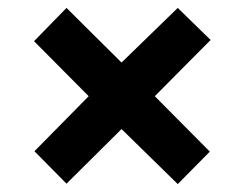

<svg xmlns="http://www.w3.org/2000/svg" viewBox="-20 -596 619 485"><path d="M429 -576 512 -495 371 -353 510 -213 429 -131 287 -270 148 -132 67 -214 204 -353 66 -492 148 -576 287 -438Z"/></svg>

Font: Noto Sans Thaana ExtraBold
Style: Regular
Weight: 800
Designer: David Williams
Foundry: Google Inc.
Version: Version 3.001; ttfautohint (v1.8.4.7-5d5b)